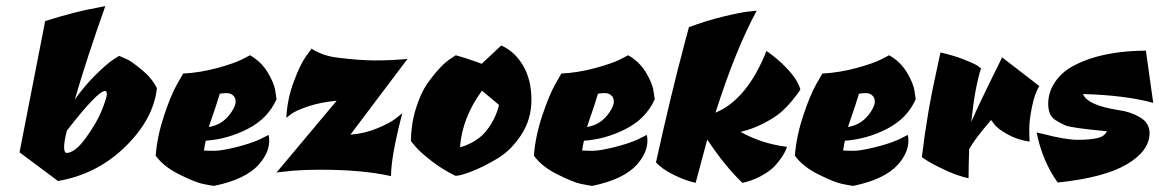

<svg xmlns="http://www.w3.org/2000/svg" viewBox="-20 -571 3798 629"><path d="M44 -72 128 -502Q230 -534 300 -546L325 -551Q265 -382 225 -245Q257 -290 293.5 -326Q330 -362 350 -375L370 -388Q380 -384 395.5 -377Q411 -370 444.5 -342.5Q478 -315 494 -282Q483 -181 390.5 -90.5Q298 0 170 22ZM324 -273Q300 -273 199 -143Q190 -107 190 -89Q190 -71 198 -70Q226 -70 262.5 -121Q299 -172 314.5 -212Q330 -252 330 -262.5Q330 -273 324 -273Z M648 -78Q659 -77 682 -77Q705 -77 752 -88.5Q799 -100 830 -114L860 -129Q862 -119 862 -110Q862 -71 828 -32Q784 17 681 38Q666 36 642.5 31Q619 26 567.5 0.5Q516 -25 490 -61Q495 -125 517.5 -192.5Q540 -260 560 -295L580 -330Q636 -333 691 -348Q746 -363 772 -376L799 -390Q836 -369 857.5 -333Q879 -297 882 -272L886 -246Q858 -183 792 -149Q726 -115 654 -110Q651 -97 648 -78ZM739 -205Q752 -225 752 -238Q752 -251 743.5 -258.5Q735 -266 723 -266Q711 -266 700 -264Q693 -239 664 -155Q711 -162 739 -205Z M1261 6Q1168 -15 1030 -15Q978 -15 942 -12L886 -6L1083 -241Q1029 -236 988 -222Q947 -208 932 -196L918 -185Q921 -246 942 -302.5Q963 -359 982 -386L1001 -412Q1007 -406 1030.5 -396Q1054 -386 1087 -382Q1159 -373 1210.5 -373Q1262 -373 1315 -378L1128 -130Q1173 -133 1215.5 -150.5Q1258 -168 1278 -184L1298 -200Q1261 -59 1261 6Z M1472 5Q1429 -16 1392.5 -44.5Q1356 -73 1341 -91L1326 -109Q1327 -166 1342.5 -215.5Q1358 -265 1379 -296Q1424 -359 1458 -380L1473 -390Q1516 -378 1558 -362L1622 -422Q1667 -402 1694 -355.5Q1721 -309 1721 -244.5Q1721 -180 1687.5 -129Q1654 -78 1608.5 -51Q1563 -24 1525.5 -9.5Q1488 5 1472 5ZM1615 -227 1559 -274Q1494 -185 1487 -89Q1491 -90 1497.5 -91.5Q1504 -93 1522 -102Q1540 -111 1556 -124.5Q1572 -138 1589 -165Q1606 -192 1615 -227Z M1887 -78Q1898 -77 1921 -77Q1944 -77 1991 -88.5Q2038 -100 2069 -114L2099 -129Q2101 -119 2101 -110Q2101 -71 2067 -32Q2023 17 1920 38Q1905 36 1881.5 31Q1858 26 1806.5 0.5Q1755 -25 1729 -61Q1734 -125 1756.5 -192.5Q1779 -260 1799 -295L1819 -330Q1875 -333 1930 -348Q1985 -363 2011 -376L2038 -390Q2075 -369 2096.5 -333Q2118 -297 2121 -272L2125 -246Q2097 -183 2031 -149Q1965 -115 1893 -110Q1890 -97 1887 -78ZM1978 -205Q1991 -225 1991 -238Q1991 -251 1982.5 -258.5Q1974 -266 1962 -266Q1950 -266 1939 -264Q1932 -239 1903 -155Q1950 -162 1978 -205Z M2459 -536Q2390 -409 2324 -202Q2427 -244 2491 -404Q2495 -401 2501.5 -396.5Q2508 -392 2525 -378Q2542 -364 2555 -350Q2593 -311 2602 -278Q2596 -267 2576 -242.5Q2556 -218 2535.5 -201Q2515 -184 2480 -166Q2445 -148 2406 -139Q2476 -100 2558 -90Q2555 -77 2542 -57.5Q2529 -38 2514.5 -23.5Q2500 -9 2472.5 6Q2445 21 2412 28Q2353 -29 2297 -114L2259 28Q2226 21 2187.5 2Q2149 -17 2129 -39Q2178 -261 2222 -426L2237 -482Q2293 -503 2348.5 -516.5Q2404 -530 2431 -533Z M2742 -78Q2753 -77 2776 -77Q2799 -77 2846 -88.5Q2893 -100 2924 -114L2954 -129Q2956 -119 2956 -110Q2956 -71 2922 -32Q2878 17 2775 38Q2760 36 2736.5 31Q2713 26 2661.5 0.5Q2610 -25 2584 -61Q2589 -125 2611.5 -192.5Q2634 -260 2654 -295L2674 -330Q2730 -333 2785 -348Q2840 -363 2866 -376L2893 -390Q2930 -369 2951.5 -333Q2973 -297 2976 -272L2980 -246Q2952 -183 2886 -149Q2820 -115 2748 -110Q2745 -97 2742 -78ZM2833 -205Q2846 -225 2846 -238Q2846 -251 2837.5 -258.5Q2829 -266 2817 -266Q2805 -266 2794 -264Q2787 -239 2758 -155Q2805 -162 2833 -205Z M3385 -289Q3370 -266 3361 -222Q3352 -178 3352 -151Q3352 -124 3353 -107Q3313 -113 3281.5 -130.5Q3250 -148 3238 -163L3227 -178Q3171 -113 3155 -82Q3153 -22 3153 13Q3117 5 3079 -12.5Q3041 -30 3020 -43L3000 -56Q3017 -201 3050 -348L3061 -399Q3102 -390 3135.5 -377Q3169 -364 3182 -356L3194 -347Q3174 -287 3162 -172Q3186 -228 3263 -383Z M3746 -135Q3746 -77 3672 -33Q3598 11 3445 27Q3395 -43 3376 -137Q3376 -137 3398 -132Q3471 -113 3510.5 -113Q3550 -113 3574.5 -118.5Q3599 -124 3606 -141Q3488 -152 3469.5 -160.5Q3451 -169 3437 -178Q3414 -193 3414 -231Q3414 -269 3435.5 -301Q3457 -333 3490.5 -352Q3524 -371 3568 -384Q3644 -405 3734 -405L3758 -234Q3667 -259 3528 -263Q3542 -226 3646 -210Q3684 -205 3715 -186.5Q3746 -168 3746 -135Z"/></svg>

Font: Ceviche One
Style: Regular
Weight: 400
Version: Version 1.002